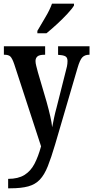

<svg xmlns="http://www.w3.org/2000/svg" viewBox="-20 -786 504 1038"><path d="M24 181Q78 181 112 160Q146 139 166.5 99.5Q187 60 202 5L57 -439Q46 -471 36 -480.5Q26 -490 5 -490H1V-536H224V-490H221Q193 -490 182.5 -481Q172 -472 172 -456Q172 -445 176 -429.5Q180 -414 185 -395L232 -235Q244 -192 252 -156.5Q260 -121 262 -98Q267 -124 272.5 -150Q278 -176 286 -205L335 -399Q339 -412 342 -427Q345 -442 345 -456Q345 -475 333.5 -481.5Q322 -488 297 -489L294 -490V-536H464V-490H462Q439 -490 425.5 -476.5Q412 -463 399 -418L278 -5Q257 66 238.5 112.5Q220 159 195.5 185Q171 211 133 221.5Q95 232 36 232H24ZM182 -619Q202 -654 225.5 -693Q249 -732 261 -766H380V-756Q370 -739 344.5 -711.5Q319 -684 288 -655.5Q257 -627 231 -606H182Z"/></svg>

Font: Noto Serif Bengali ExtraCondensed SemiBold
Style: Regular
Weight: 600
Width: 2
Designer: Juan Bruce, Universal Thirst, Indian Type Foundry and the Monotype Design Team.
Foundry: Monotype Imaging Inc.
Version: Version 2.003; ttfautohint (v1.8.4.7-5d5b)